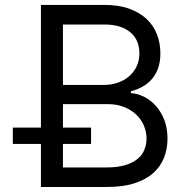

<svg xmlns="http://www.w3.org/2000/svg" viewBox="-20 -747 746 767"><path d="M143.5 -171.9H31.2V-237.2H143.5V-727.3H397.7Q454.9 -727.3 496.8 -712Q538.7 -696.7 566.2 -670.6Q593.8 -644.5 607.2 -609.4Q620.7 -574.2 620.7 -534.1Q620.7 -498.9 611.2 -473.2Q601.6 -447.4 585.2 -429.3Q568.9 -411.2 547.6 -399.9Q526.3 -388.5 502.8 -382.1V-375Q528.1 -373.6 554 -361.2Q579.9 -348.7 601 -325.8Q622.2 -302.9 635.7 -269.7Q649.1 -236.5 649.1 -193.2Q649.1 -152.3 635.3 -117Q621.4 -81.7 592.2 -55.6Q562.9 -29.5 516.9 -14.7Q470.9 0 406.2 0H143.5ZM406.2 -78.1Q449.6 -78.1 479.8 -87.2Q509.9 -96.2 528.9 -111.7Q547.9 -127.1 556.6 -148.3Q565.3 -169.4 565.3 -193.2Q565.3 -220.9 554.5 -245.9Q543.7 -271 523.6 -289.8Q503.6 -308.6 475 -319.8Q446.4 -331 410.5 -331H231.5V-237.2H343.8V-171.9H231.5V-78.1ZM394.9 -407.7Q424.7 -407.7 450.6 -416.7Q476.6 -425.8 495.7 -442.3Q514.9 -458.8 525.9 -482.1Q536.9 -505.3 536.9 -534.1Q536.9 -558.2 528.8 -579.2Q520.6 -600.1 503.6 -615.6Q486.5 -631 460.2 -640.1Q433.9 -649.1 397.7 -649.1H231.5V-407.7Z"/></svg>

Font: Fast_Sans-Dotted
Style: Regular
Weight: 400
Version: Version 3.018